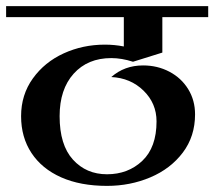

<svg xmlns="http://www.w3.org/2000/svg" viewBox="-32 -620 701 628"><path d="M37 -240Q37 -310 75.5 -363.5Q114 -417 176.5 -445.5Q239 -474 311 -474Q343 -474 373 -468V-564H-12V-600H649V-564H499V-448L403 -418Q366 -430 332 -430Q255 -430 209 -379Q163 -328 163 -240Q163 -146 206.5 -98Q250 -50 318 -50Q387 -50 433.5 -94Q480 -138 480 -223Q480 -282 437.5 -323.5Q395 -365 332 -368Q375 -406 436 -406Q483 -406 522 -385.5Q561 -365 583.5 -328.5Q606 -292 606 -246Q606 -174 566 -121Q526 -68 460 -40Q394 -12 318 -12Q231 -12 168 -40Q105 -68 71 -119.5Q37 -171 37 -240Z"/></svg>

Font: Arya
Style: Bold
Weight: 700
Designer: Eduardo Rodriguez Tunni, Modular Infotech
Foundry: Eduardo Rodriguez Tunni, Modular Infotech
Version: Version 1.002